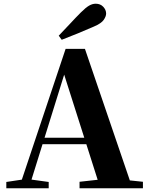

<svg xmlns="http://www.w3.org/2000/svg" viewBox="-20 -1013 801 1033"><path d="M296 -821Q327 -853 357 -885.5Q387 -918 415 -946Q441 -972 459 -982.5Q477 -993 495 -993Q520 -993 535.5 -976.5Q551 -960 551 -940Q551 -925 538 -906Q525 -887 485 -870Q442 -851 399 -833.5Q356 -816 312 -799ZM14 0V-34L114 -49H133L242 -34V0ZM82 0 333 -750H437L693 0H520L314 -647H335L332 -633L135 0ZM194 -237 203 -272H527L536 -237ZM408 0V-35L544 -50H606L749 -35V0Z"/></svg>

Font: Noto Serif JP ExtraLight Black
Style: Regular
Weight: 900
Version: Version 2.003-H1;hotconv 1.1.1;makeotfexe 2.6.0